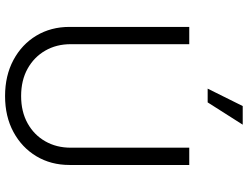

<svg xmlns="http://www.w3.org/2000/svg" viewBox="-132 -850 993 770"><g transform="rotate(90 365.0 -465.5)"><path d="M365.7 11.2Q283.7 11.2 220.9 -22.5Q158.2 -56.2 123.3 -114.5Q88.4 -172.9 88.4 -247.1V-727.5H157.7V-252Q157.7 -194.8 183.6 -149.9Q209.5 -105 256.1 -79.1Q302.7 -53.2 365.7 -53.2Q428.2 -53.2 474.9 -79.1Q521.5 -105 547.1 -149.9Q572.8 -194.8 572.8 -252V-727.5H642.1V-247.1Q642.1 -172.9 607.2 -114.5Q572.3 -56.2 510 -22.5Q447.8 11.2 365.7 11.2ZM335.9 -801.3 405.8 -941.9H480.5L391.1 -801.3Z"/></g></svg>

Font: Inter 16pt Light
Style: Regular
Weight: 300
Version: Version 4.001;git-66647c0bb